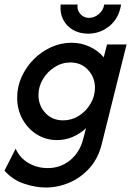

<svg xmlns="http://www.w3.org/2000/svg" viewBox="-45 -614 586 852"><path d="M157.6 218.1Q112.5 218.1 61.5 201Q10.4 184 -25 143.1L24.3 45.8Q43.1 87.5 81.9 109.7Q120.8 131.9 166.7 131.9Q223.6 131.9 266 97.2Q308.3 62.5 323.6 4.9L336.8 -45.1Q310.4 -20.8 277.8 -6.6Q245.1 7.6 208.3 7.6Q159 7.6 119.1 -17Q79.2 -41.7 55.2 -84.4Q31.2 -127.1 31.2 -180.6Q31.2 -229.2 51 -272.9Q70.8 -316.7 104.5 -350.7Q138.2 -384.7 181.6 -404.5Q225 -424.3 272.2 -424.3Q315.3 -424.3 352.8 -406.9Q390.3 -389.6 415.3 -359.7L429.9 -416.7H516.7L406.2 26.4Q391 88.2 353.1 130.9Q315.3 173.6 264.2 195.8Q213.2 218.1 157.6 218.1ZM235.4 -79.9Q272.9 -79.9 304.9 -100Q336.8 -120.1 356.6 -153.5Q376.4 -186.8 376.4 -224.3Q376.4 -270.8 345.8 -303.8Q315.3 -336.8 267.4 -336.8Q229.9 -336.8 197.6 -316.3Q165.3 -295.8 145.5 -262.8Q125.7 -229.9 125.7 -192.4Q125.7 -145.8 156.2 -112.8Q186.8 -79.9 235.4 -79.9ZM346.5 -464.6Q308.3 -464.6 279.2 -481.2Q250 -497.9 235.1 -527.4Q220.1 -556.9 224.3 -593.8H299.3Q295.8 -570.1 311.1 -552.4Q326.4 -534.7 350.7 -534.7Q373.6 -534.7 393.8 -551.7Q413.9 -568.8 417.4 -593.8H492.4Q482.6 -532.6 441 -498.6Q399.3 -464.6 346.5 -464.6Z"/></svg>

Font: Afacad Medium
Style: Italic
Weight: 500
Italic angle: -14°
Designer: Kristian Moeller
Foundry: Dicotype
Version: Version 1.000; ttfautohint (v1.8.4.7-5d5b)